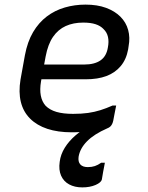

<svg xmlns="http://www.w3.org/2000/svg" viewBox="-20 -563 640 833"><path d="M239 139Q243 107 261 78Q279 49 307.5 24.5Q336 0 371 -19Q406 -38 443 -49Q454 -52 461 -49.5Q468 -47 472 -43Q470 -32 466.5 -25Q463 -18 458 -13.5Q453 -9 445 -6Q388 19 357.5 50Q327 81 321 117Q318 139 328.5 150.5Q339 162 361 162Q378 162 391.5 157.5Q405 153 419 143H435Q434 149 432 159Q430 169 427.5 182.5Q425 196 422 215Q419 229 394.5 239.5Q370 250 337 250Q304 250 280 237Q256 224 245 199Q234 174 239 139ZM351 -543Q402 -543 440 -529Q478 -515 502.5 -490.5Q527 -466 536 -433Q545 -400 538 -363L536 -349Q528 -305 503.5 -276Q479 -247 441.5 -233Q404 -219 352 -219Q328 -219 295 -219Q262 -219 223.5 -219Q185 -219 145 -219L108 -213L117 -283Q161 -283 200.5 -283Q240 -283 276 -283Q312 -283 345 -283Q390 -283 416 -301Q442 -319 448 -357Q453 -382 448.5 -402.5Q444 -423 429 -437Q416 -451 394.5 -458Q373 -465 341 -465Q298 -465 265 -450Q232 -435 210 -403Q188 -371 178 -318L158 -210Q152 -175 157 -148.5Q162 -122 178 -104Q196 -86 225 -77.5Q254 -69 297 -69Q334 -69 362 -73Q390 -77 415.5 -85Q441 -93 468 -105H484Q481 -89 477.5 -72Q474 -55 471 -38Q470 -36 469 -34Q468 -32 466 -30Q455 -19 430 -9.5Q405 0 369.5 5.5Q334 11 291 11Q231 11 185.5 -4Q140 -19 110.5 -48.5Q81 -78 70.5 -120.5Q60 -163 69 -218L88 -323Q99 -382 123.5 -423.5Q148 -465 183 -491.5Q218 -518 261 -530.5Q304 -543 351 -543Z"/></svg>

Font: Rec Mono Linear
Style: Italic
Weight: 400
Italic angle: -10°
Monospace: yes
Version: Version 1.085; ttfautohint (v1.8.4.7-5d5b)